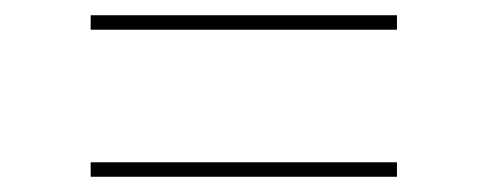

<svg xmlns="http://www.w3.org/2000/svg" viewBox="-20 -466 640 252"><path d="M99 -427V-446H501V-427ZM99 -234V-253H501V-234Z"/></svg>

Font: Iosevka Thin Extended
Style: Regular
Weight: 100
Width: 7
Monospace: yes
Designer: Belleve Invis
Foundry: Belleve Invis
Version: Version 32.5.0; ttfautohint (v1.8.4)